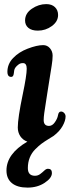

<svg xmlns="http://www.w3.org/2000/svg" viewBox="-20 -666 332 912"><path d="M99.1 -568.8Q99.1 -602.5 131.3 -624.5Q163.6 -646.5 199.7 -646.5Q226.1 -646.5 241 -632.1Q255.9 -617.7 255.9 -594.7Q255.9 -564 226.3 -542.2Q196.8 -520.5 159.7 -520.5Q130.9 -520.5 115 -533.4Q99.1 -546.4 99.1 -568.8ZM87.9 -217.3Q106.9 -307.6 106.9 -339.4Q106.9 -364.7 91.3 -366.2Q78.1 -367.2 68.4 -359.9Q49.3 -345.7 47.4 -331.1Q46.9 -328.6 46.4 -323Q45.9 -317.4 44.9 -313Q43.9 -308.6 42.5 -306.2Q38.6 -299.8 30.8 -300.8Q15.1 -302.7 15.1 -324.2Q15.1 -362.3 42.5 -390.6Q69.8 -418.9 110.8 -434.6Q155.3 -451.7 185.1 -451.7Q204.6 -451.7 217.3 -436.8Q230 -421.9 230 -401.4Q230 -391.6 228.8 -379.6Q227.5 -367.7 225.6 -355.2Q223.6 -342.8 217.8 -306.2Q211.9 -269.5 206.1 -232.4Q204.1 -217.8 198.5 -183.3Q192.9 -148.9 190.2 -128.9Q187.5 -108.9 187.5 -95.7Q187.5 -67.9 212.9 -67.9Q228.5 -67.9 240.7 -85.4Q252.9 -103 255.4 -118.2Q258.3 -136.2 270 -136.2Q278.3 -136.2 284.9 -129.2Q291.5 -122.1 291.5 -112.8Q291.5 -92.8 277.1 -67.1Q262.7 -41.5 233.9 -20Q217.8 -9.3 210.4 -5.4Q190.4 6.8 177.5 16.4Q164.6 25.9 147.5 43Q130.4 60.1 121.3 82.8Q112.3 105.5 112.3 132.3Q112.3 168.9 146 168.9Q160.2 168.9 171.1 160.6Q182.1 152.3 190.7 144Q199.2 135.7 208 135.7Q226.6 135.7 226.6 155.8Q226.6 179.7 192.1 202.4Q157.7 225.1 110.8 225.1Q62.5 225.1 36.6 203.9Q10.7 182.6 10.7 144Q10.7 64.5 109.9 6.8Q88.4 -1 76.4 -19Q64.5 -37.1 64.5 -60.5Q64.5 -105 87.9 -217.3Z"/></svg>

Font: Cooper* SemiBold
Style: Italic
Weight: 600
Italic angle: -7°
Designer: Owen Earl
Foundry: indestructible type*
Version: Version 0.001